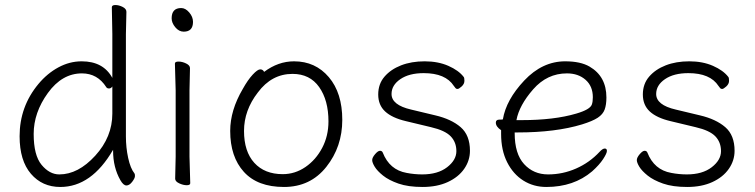

<svg xmlns="http://www.w3.org/2000/svg" viewBox="-20 -728 3003 764"><path d="M483 -681 481 -592V-185Q481 -141 490 -99.5Q499 -58 515 -38Q517 -36 517 -27.5Q517 -19 506 -4.5Q495 10 483 10Q471 10 459 -11Q430 -62 430 -128V-132Q344 16 220 16Q148 16 103 -36.5Q58 -89 58 -186Q58 -304 133 -394Q168 -436 212.5 -460Q257 -484 305 -484Q391 -484 427 -418V-593L425 -699Q425 -708 439 -708Q453 -708 468 -700.5Q483 -693 483 -681ZM427 -384Q422 -376 414 -376Q406 -376 403 -381Q368 -436 306 -436Q227 -436 170.5 -358Q114 -280 114 -195Q114 -110 145.5 -72Q177 -34 216 -34Q291 -34 359 -108.5Q427 -183 427 -276Z M663 -655Q663 -696 701 -696Q718 -696 733 -678.5Q748 -661 748 -641Q748 -602 711 -602Q692 -602 677.5 -619.5Q663 -637 663 -655ZM677 -17 679 -105V-368L676 -475Q676 -483 690.5 -483Q705 -483 720.5 -475.5Q736 -468 736 -457L734 -368V-105L737 1Q737 9 723 9Q709 9 693 1.5Q677 -6 677 -17Z M1031 -442Q1087 -484 1150 -484Q1235 -484 1288.5 -421Q1342 -358 1342 -251Q1342 -144 1278.5 -64Q1215 16 1110 16Q1005 16 950.5 -44Q896 -104 896 -207Q896 -289 946 -374Q966 -410 985.5 -431Q1005 -452 1015.5 -452Q1026 -452 1031 -442ZM1105 -35Q1154 -35 1195.5 -63.5Q1237 -92 1262 -139.5Q1287 -187 1287 -245Q1287 -329 1250 -381.5Q1213 -434 1144 -434Q1061 -434 1006 -360Q951 -289 951 -207Q951 -125 992 -80Q1033 -35 1105 -35Z M1595 -246Q1540 -259 1512.5 -284.5Q1485 -310 1485 -352Q1485 -394 1510 -423Q1535 -452 1576 -468Q1617 -484 1670 -484Q1723 -484 1764 -466Q1805 -448 1825 -422Q1828 -419 1828 -406.5Q1828 -394 1817 -384Q1806 -374 1800.5 -374Q1795 -374 1792.5 -377.5Q1790 -381 1786 -386Q1753 -437 1666 -437Q1608 -437 1573 -413Q1538 -389 1538 -354Q1538 -310 1616 -292L1712 -269Q1776 -254 1813 -222Q1850 -190 1850 -128Q1850 -89 1827 -56Q1804 -23 1761.5 -3.5Q1719 16 1661.5 16Q1604 16 1565.5 2.5Q1527 -11 1504 -29.5Q1481 -48 1471 -64.5Q1461 -81 1461 -91Q1461 -101 1472.5 -114.5Q1484 -128 1492 -128Q1500 -128 1503 -121Q1530 -52 1598 -40Q1629 -34 1660 -34Q1722 -34 1759 -62.5Q1796 -91 1796 -126.5Q1796 -162 1773.5 -185.5Q1751 -209 1695 -222Z M2028 -201V-198Q2028 -116 2065.5 -75Q2103 -34 2161 -34Q2219 -34 2272.5 -57.5Q2326 -81 2366 -124Q2378 -137 2386.5 -137Q2395 -137 2395 -127.5Q2395 -118 2380 -95Q2365 -72 2336 -46Q2263 16 2154 16Q2103 16 2062.5 -9.5Q2022 -35 1998 -82.5Q1974 -130 1974 -195V-210Q1953 -224 1953 -240Q1953 -252 1967 -252Q1981 -252 1981 -253Q1994 -331 2066 -407.5Q2138 -484 2229 -484Q2290 -484 2326 -463Q2393 -424 2393 -340Q2393 -311 2386 -292Q2379 -273 2358.5 -259.5Q2338 -246 2296 -233Q2191 -201 2040 -201ZM2056 -250Q2185 -250 2273 -276Q2328 -292 2335 -312Q2339 -323 2339 -341Q2339 -385 2310 -410.5Q2281 -436 2236 -436Q2157 -436 2101.5 -372.5Q2046 -309 2035 -250Z M2648 -246Q2593 -259 2565.5 -284.5Q2538 -310 2538 -352Q2538 -394 2563 -423Q2588 -452 2629 -468Q2670 -484 2723 -484Q2776 -484 2817 -466Q2858 -448 2878 -422Q2881 -419 2881 -406.5Q2881 -394 2870 -384Q2859 -374 2853.5 -374Q2848 -374 2845.5 -377.5Q2843 -381 2839 -386Q2806 -437 2719 -437Q2661 -437 2626 -413Q2591 -389 2591 -354Q2591 -310 2669 -292L2765 -269Q2829 -254 2866 -222Q2903 -190 2903 -128Q2903 -89 2880 -56Q2857 -23 2814.5 -3.5Q2772 16 2714.5 16Q2657 16 2618.5 2.5Q2580 -11 2557 -29.5Q2534 -48 2524 -64.5Q2514 -81 2514 -91Q2514 -101 2525.5 -114.5Q2537 -128 2545 -128Q2553 -128 2556 -121Q2583 -52 2651 -40Q2682 -34 2713 -34Q2775 -34 2812 -62.5Q2849 -91 2849 -126.5Q2849 -162 2826.5 -185.5Q2804 -209 2748 -222Z"/></svg>

Font: LXGW WenKai Light
Style: Regular
Weight: 300
Designer: LXGW / Fontworks Inc.
Foundry: LXGW / Fontworks Inc.
Version: Version 1.501; October 10, 2024